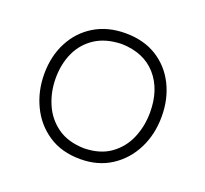

<svg xmlns="http://www.w3.org/2000/svg" viewBox="-96 -617 788 738"><g transform="rotate(20 298.5 -248.0)"><path d="M300 9.5Q223 9.5 169 -26.8Q115 -63 86.8 -122.5Q58.5 -182 58.5 -251Q58.5 -325 88.8 -382.5Q119 -440 173.2 -472.5Q227.5 -505 299.5 -505Q374 -505 427.5 -471.8Q481 -438.5 510 -380.8Q539 -323 539 -251Q539 -178 509.2 -119Q479.5 -60 425.8 -25.2Q372 9.5 300 9.5ZM300 -34.5Q366 -36 408.2 -66.8Q450.5 -97.5 471 -146.2Q491.5 -195 491.5 -251Q491.5 -344.5 441.2 -401.5Q391 -458.5 300 -461Q235.5 -459.5 192.2 -431.5Q149 -403.5 127.2 -356.5Q105.5 -309.5 105.5 -251Q105.5 -195.5 126.5 -146.5Q147.5 -97.5 190.5 -66.8Q233.5 -36 300 -34.5Z"/></g></svg>

Font: Commissioner Loud ExtraLight
Style: Regular
Weight: 200
Designer: Kostas Bartsokas
Foundry: Kostas Bartsokas
Version: Version 1.000; ttfautohint (v1.8.3)